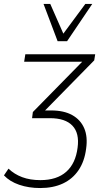

<svg xmlns="http://www.w3.org/2000/svg" viewBox="-47 -761 532 970"><path d="M156 189Q98 189 50 172.5Q2 156 -27 125L-4 91Q25 119 65 134Q105 149 157 149Q240 149 287.5 107Q335 65 345 -15Q355 -88 319 -126Q283 -164 205 -164H115L119 -195L382 -463V-449H75L81 -487H434L429 -456L166 -188L165 -203H211Q276 -203 318 -179.5Q360 -156 378.5 -113Q397 -70 388 -9Q380 54 350 98.5Q320 143 271 166Q222 189 156 189ZM244 -553 173 -741H207L273 -591L384 -741H419L292 -553Z"/></svg>

Font: Nunito Sans 10pt SemiCondensed ExtraLight
Style: Italic
Weight: 250
Width: 4
Italic angle: -9°
Designer: Vernon Adams
Foundry: Vernon Adams
Version: Version 3.101;gftools[0.9.27]